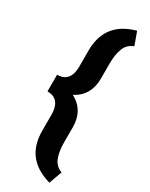

<svg xmlns="http://www.w3.org/2000/svg" viewBox="-244 -825 816 1046"><g transform="rotate(30 163.5 -302.0)"><path d="M309.1 94.7C281.7 84.5 263.2 65.9 253.9 40C244.1 13.7 239.3 -16.6 239.3 -51.3V-150.4C239.3 -215.3 212.4 -271 150.4 -301.8C212.4 -333 239.3 -388.7 239.3 -453.1V-552.7C239.3 -587.4 244.1 -617.7 253.9 -644C263.2 -670.4 281.7 -688.5 309.1 -698.7L279.8 -779.8C145.5 -742.7 104.5 -654.8 104.5 -552.7V-453.1C104.5 -392.6 80.6 -354 22 -354V-249.5C80.6 -249.5 104.5 -210.9 104.5 -150.4V-51.3C104.5 51.3 145.5 138.2 279.8 176.3Z"/></g></svg>

Font: Vazirmatn ExtraBold
Style: Regular
Weight: 800
Designer: Saber Rastikerdar
Foundry: Saber Rastikerdar
Version: Version 33.003